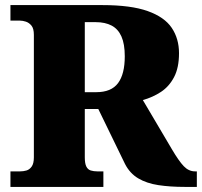

<svg xmlns="http://www.w3.org/2000/svg" viewBox="-20 -734 793 754"><path d="M21 0V-61H59Q72 -61 84 -64.5Q96 -68 104.5 -80Q113 -92 113 -116V-597Q113 -622 103.5 -633.5Q94 -645 81.5 -649Q69 -653 59 -653H21V-714H382Q494 -714 560 -690.5Q626 -667 654.5 -624.5Q683 -582 683 -525Q683 -468 663.5 -431Q644 -394 612 -373Q580 -352 541 -341L655 -148Q682 -102 701.5 -81.5Q721 -61 746 -61H753V0H706Q648 0 602 -7Q556 -14 523 -33.5Q490 -53 471 -90L366 -306H313V-116Q313 -92 319 -80Q325 -68 336.5 -64.5Q348 -61 362 -61H386V0ZM358 -372Q417 -372 443.5 -407.5Q470 -443 470 -513Q470 -561 457 -590.5Q444 -620 418.5 -633.5Q393 -647 356 -647H313V-372Z"/></svg>

Font: Noto Serif Hebrew Black
Style: Regular
Weight: 900
Version: Version 2.003